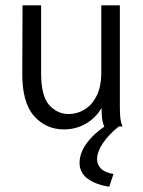

<svg xmlns="http://www.w3.org/2000/svg" viewBox="-20 -477 540 724"><path d="M221 11Q153 11 108 -40Q63 -91 64 -202L65 -457H135V-202Q135 -115 165.5 -81Q196 -47 239 -47Q271 -47 299 -64Q327 -81 344.5 -116Q362 -151 362 -205V-457H432V-71Q432 -53 433.5 -35.5Q435 -18 442 0H373Q366 -17 364.5 -35Q363 -53 363 -70Q341 -32 303.5 -10.5Q266 11 221 11ZM408 179 392 227Q343 220 311.5 197.5Q280 175 280 137Q280 97 311.5 57Q343 17 401 -17L428 0Q390 30 368 63Q346 96 346 123Q346 144 361 159Q376 174 408 179Z"/></svg>

Font: Ligconsolata
Style: Regular
Weight: 400
Monospace: yes
Designer: Raph Levien, Cyreal, Brenton Simpson
Foundry: Raph Levien, Cyreal, Google
Version: Version 3.001; ttfautohint (v1.8.2.53-6de2)